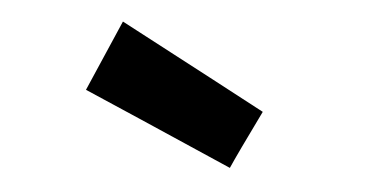

<svg xmlns="http://www.w3.org/2000/svg" viewBox="-30 -884 616 316"><g transform="rotate(5 277.5 -726.5)"><path d="M162.1 -838.9Q149.4 -809.6 111.3 -721.7Q172.9 -695.3 358.4 -614.3Q369.1 -638.7 404.3 -710.9Q343.8 -743.2 162.1 -838.9Z"/></g></svg>

Font: Avakin
Style: Bold
Weight: 700
Designer: Herb Lubalin, Tom Carnase, Ed Benguiat, Adobe Type Staff
Version: Version 1.0